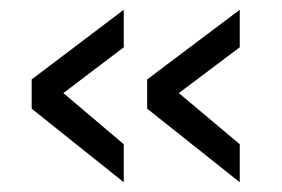

<svg xmlns="http://www.w3.org/2000/svg" viewBox="-20 -441 579 394"><path d="M234 -344 110 -250 234 -145V-67L45 -218V-278L234 -421ZM472 -344 347 -250 472 -145V-67L282 -218V-278L472 -421Z"/></svg>

Font: Titillium Web[RUS by Daymarius]
Style: Regular
Weight: 400
Designer: Cyrillization by Daymarius
Foundry: Cyrillization by Daymarius
Version: Version 1.002 September 11, 2018